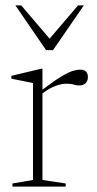

<svg xmlns="http://www.w3.org/2000/svg" viewBox="-20 -690 358 710"><path d="M276 -432.5Q305 -432.5 305 -405Q305 -391.5 296.8 -382.8Q288.5 -374 274 -374Q262 -374 252.2 -377.2Q242.5 -380.5 224 -380.5Q208 -380.5 185.2 -372.2Q162.5 -364 137 -344.5V-24.5L223 -11.5V0H26V-11.5L102 -24.5V-383L22 -399V-409.5L133 -436H137V-358.5Q180.5 -391.5 207 -407.2Q233.5 -423 249.2 -427.8Q265 -432.5 276 -432.5ZM290 -670 176 -504.5H150.5L37 -670H58.5L163.5 -547L268.5 -670Z"/></svg>

Font: Newsreader Text ExtraLight
Style: Regular
Weight: 275
Designer: Hugues Gentile
Foundry: Production Type
Version: Version 1.001